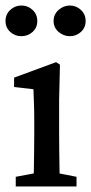

<svg xmlns="http://www.w3.org/2000/svg" viewBox="-26 -675 330 695"><path d="M51 -544Q28 -544 11 -559.5Q-6 -575 -6 -599Q-6 -623 11 -639Q28 -655 51 -655Q75 -655 92 -639Q109 -623 109 -599Q109 -575 92 -559.5Q75 -544 51 -544ZM227 -544Q204 -544 186 -559.5Q168 -575 168 -599Q168 -623 186 -639Q204 -655 227 -655Q250 -655 267 -639Q284 -623 284 -599Q284 -575 267 -559.5Q250 -544 227 -544ZM95 0Q96 -21 96.5 -55.5Q97 -90 97.5 -127.5Q98 -165 98 -193V-236Q98 -274 97 -299Q96 -324 95 -352L25 -360V-394L177 -450L191 -441L188 -314V-193Q188 -165 188.5 -127.5Q189 -90 189.5 -55.5Q190 -21 191 0ZM31 0V-35L127 -53H159L251 -35V0Z"/></svg>

Font: Lisu Bosa Medium
Style: Regular
Weight: 500
Designer: David Morse, Annie Olsen, Victor Gaultney, Frank Grießhammer (Latin)
Foundry: SIL International
Version: Version 2.000